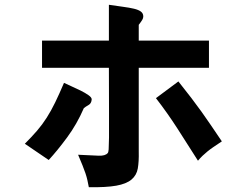

<svg xmlns="http://www.w3.org/2000/svg" viewBox="-20 -708 1040 804"><path d="M561 -424V-73Q562 -31 557 -2.5Q552 26 530.5 44Q509 62 467 69.5Q425 77 352 76Q349 60 346 46.5Q343 33 338 18Q333 3 325.5 -15.5Q318 -34 307 -60Q366 -57 393.5 -56Q421 -55 431 -67Q434 -70 435 -82.5Q436 -95 436.5 -132Q437 -169 436.5 -238Q436 -307 436 -424H156V-538H436V-688Q469 -683 495.5 -679.5Q522 -676 541 -671.5Q560 -667 570 -659.5Q580 -652 580 -639Q580 -632 575.5 -624.5Q571 -617 561 -604V-538H855V-424ZM364 -292Q363 -275 350.5 -268Q338 -261 331 -255Q302 -188 261 -132.5Q220 -77 184 -38L84 -106Q113 -135 135 -160.5Q157 -186 175.5 -215Q194 -244 211 -279Q228 -314 248 -361Q260 -355 279.5 -346.5Q299 -338 318 -328.5Q337 -319 350.5 -309.5Q364 -300 364 -292ZM909 -116Q888 -102 874 -92.5Q860 -83 849 -74Q838 -65 828.5 -56Q819 -47 809 -35Q766 -103 723.5 -169Q681 -235 633 -297L727 -367Q758 -328 781 -298Q804 -268 824 -240Q844 -212 864 -182.5Q884 -153 909 -116Z"/></svg>

Font: D2Coding
Style: Bold
Weight: 700
Monospace: yes
Designer: Yong-Rak Park; Jeong-Hwan Yoon; Sang-Min Lee;
Foundry: NHN Corporation
Version: Version 1.3.2; Build 20180524